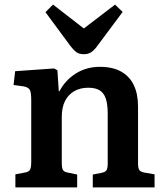

<svg xmlns="http://www.w3.org/2000/svg" viewBox="-20 -816 719 836"><path d="M47 0V-57L90 -65Q106 -68 111 -77.5Q116 -87 116 -113V-379Q116 -413 110 -424.5Q104 -436 82 -440L39 -446L46 -506L216 -518L230 -510L236 -419H239Q265 -468 311 -496.5Q357 -525 415 -525Q471 -525 508 -504Q545 -483 563 -444.5Q581 -406 581 -353V-105Q581 -83 587 -75Q593 -67 612 -64L653 -57V0H384V-56L420 -63Q438 -66 443.5 -74.5Q449 -83 449 -105V-320Q449 -362 440.5 -387Q432 -412 413.5 -423Q395 -434 364 -434Q330 -434 304 -419.5Q278 -405 263.5 -377Q249 -349 249 -307V-108Q249 -86 253.5 -77Q258 -68 273 -65L316 -56V0ZM345 -580Q332 -580 322.5 -583.5Q313 -587 304.5 -595.5Q296 -604 285 -618L178 -763L211 -796L345 -692L481 -796L514 -764L400 -611Q386 -593 373.5 -586.5Q361 -580 345 -580Z"/></svg>

Font: Literata 18pt SemiBold
Style: Regular
Weight: 600
Designer: Latin by Veronika Burian and Jose Scaglione. Greek by Irene Vlachou. Cyrillic by Vera Evstafieva.
Foundry: TypeTogether
Version: Version 3.103;gftools[0.9.29]